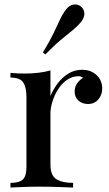

<svg xmlns="http://www.w3.org/2000/svg" viewBox="-20 -844 492 864"><path d="M349 -530Q378 -530 398.5 -518Q419 -506 429.5 -487.5Q440 -469 440 -446Q440 -417 422.5 -396.5Q405 -376 376 -376Q351 -376 333.5 -391Q316 -406 316 -432Q316 -454 327.5 -469.5Q339 -485 354 -494Q344 -502 330 -501Q303 -500 280 -483.5Q257 -467 241 -441.5Q225 -416 216 -387Q207 -358 207 -333V-103Q207 -54 234 -37.5Q261 -21 309 -21V0Q286 -1 243.5 -2.5Q201 -4 154 -4Q118 -4 82 -2.5Q46 -1 27 0V-21Q66 -21 82.5 -36Q99 -51 99 -93V-407Q99 -452 84 -473.5Q69 -495 27 -495V-516Q59 -513 89 -513Q123 -513 152.5 -516.5Q182 -520 207 -527V-412Q219 -441 239 -468Q259 -495 287 -512.5Q315 -530 349 -530ZM345 -814Q358 -803 359.5 -785Q361 -767 346 -747Q330 -727 308 -709Q286 -691 255.5 -666Q225 -641 184 -599L173 -608Q204 -659 221 -694.5Q238 -730 250 -756Q262 -782 277 -801Q292 -821 311.5 -823.5Q331 -826 345 -814Z"/></svg>

Font: Playfair Display Medium
Style: Regular
Weight: 500
Designer: Claus Eggers Sørensen
Foundry: Claus Eggers Sørensen
Version: Version 1.203